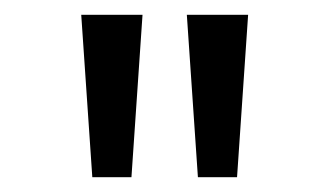

<svg xmlns="http://www.w3.org/2000/svg" viewBox="-20 -729 446 260"><path d="M90 -709H173L158 -489H105ZM233 -709H316L301 -489H248Z"/></svg>

Font: Uncut Sans VF
Style: Regular
Weight: 400
Designer: Kasper Nordkvist
Foundry: Uncut Type
Version: Version 1.100;FEAKit 1.0